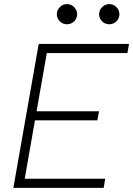

<svg xmlns="http://www.w3.org/2000/svg" viewBox="-20 -905 642 925"><path d="M44.4 0 158.7 -649.4 166.5 -693.4H601.6L593.8 -649.4H205.6L156.2 -369.1H457L449.2 -325.2H148.4L99.1 -43.9H486.8L479.5 0ZM302.7 -788.1Q282.7 -788.1 268.3 -802.2Q253.9 -816.4 253.9 -836.4Q253.9 -856.4 268.3 -870.8Q282.7 -885.3 302.7 -885.3Q322.8 -885.3 337.2 -870.8Q351.6 -856.4 351.6 -836.4Q351.6 -816.4 337.2 -802.2Q322.8 -788.1 302.7 -788.1ZM506.3 -788.1Q486.3 -788.1 471.9 -802.2Q457.5 -816.4 457.5 -836.4Q457.5 -856.4 471.9 -870.8Q486.3 -885.3 506.3 -885.3Q526.4 -885.3 540.8 -870.8Q555.2 -856.4 555.2 -836.4Q555.2 -816.4 540.8 -802.2Q526.4 -788.1 506.3 -788.1Z"/></svg>

Font: Cascadia Code NF ExtraLight
Style: Italic
Weight: 200
Italic angle: -10°
Monospace: yes
Designer: Aaron Bell
Foundry: Saja Typeworks
Version: Version 2404.023; ttfautohint (v1.8.4)